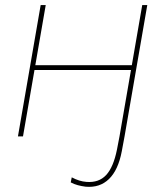

<svg xmlns="http://www.w3.org/2000/svg" viewBox="-20 -540 654 760"><path d="M563 -520 473 0H453L543 -520ZM51 0 141 -520H161L71 0ZM108 -263 111 -282H511L508 -263ZM260 182 264 162Q279 170 293.5 174.5Q308 179 322 180Q371 184 400 153Q429 122 443 52L453 0H473L462 59Q448 133 411.5 168.5Q375 204 319 199Q303 197 288 193Q273 189 260 182Z"/></svg>

Font: Fixel Italic Variable 20240409 Display Thin
Style: Italic
Weight: 100
Italic angle: -10°
Designer: AlfaBravo + MacPaw
Foundry: Kyrylo Tkachov, Marchela Mozhyna, Serhii Makarenko, Maria Weinstein, Zakhar Kryvoshyya
Version: Version 1.211;Glyphs 3.2 (3225)